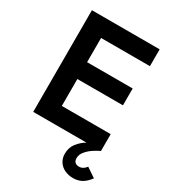

<svg xmlns="http://www.w3.org/2000/svg" viewBox="-219 -807 1015 1140"><g transform="rotate(30 289.0 -237.0)"><path d="M67 -697H531.5V-581.5H196.5V-415.5H509V-300H196.5V-115.5H531.5V0Q512.5 8.5 488.5 24Q464.5 39.5 445.8 61.5Q427 83.5 427 108Q427 128 437.2 137Q447.5 146 464 146Q493 146 512.5 118.5L576.5 161.5Q556.5 190 530.2 206.2Q504 222.5 467.5 222.5Q435 222.5 409 210Q383 197.5 368.2 174.2Q353.5 151 353.5 121Q353.5 78.5 377 48.5Q400.5 18.5 432 0H67Z"/></g></svg>

Font: HK Grotesk
Style: Bold
Weight: 700
Designer: Alfredo Marco Pradil
Foundry: Hanken Design Co.
Version: Version 3.001